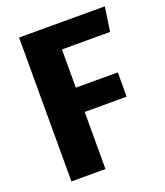

<svg xmlns="http://www.w3.org/2000/svg" viewBox="-129 -781 746 869"><g transform="rotate(-20 243.5 -346.5)"><path d="M65 -693H478L461 -576H229V-392H431V-275H229V0H65Z"/></g></svg>

Font: Statis Sans
Style: Bold
Weight: 700
Designer: bBox Type GmbH
Foundry: bBox Type GmbH
Version: Version 1.000